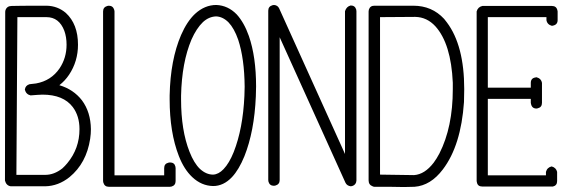

<svg xmlns="http://www.w3.org/2000/svg" viewBox="-20 -752 2314 773"><path d="M23 -2H162Q215 -3 260 -39Q328 -95 343 -193Q346 -213 346 -232Q345 -301 310 -348Q276 -392 219 -409Q242 -427 258 -451Q294 -505 294 -572Q294 -655 245 -700Q212 -728 168 -729Q48 -729 27 -728Q8 -728 2 -711Q2 -708 1 -705L0 -25Q5 -5 23 -2ZM50 -683Q54 -683 167 -683Q218 -683 239 -628Q248 -603 248 -572Q248 -519 220 -477Q186 -427 125 -416Q112 -415 99 -413Q82 -408 80 -391Q85 -372 103 -368H104Q118 -369 130 -370Q141 -371 151 -371Q235 -371 273 -321Q300 -285 300 -232Q300 -154 251 -95Q241 -83 231 -74Q198 -48 162 -48H161H160H159H158H157H156H155H154H153H152H151H150H149H148H147H146H145H144H143H142H141H140H139H138H137H136H135H134H133H132H131H130H129H128H127H126H125H124H123H122H121H120H119H118H117H116H115H114H113H112H111H110H109H108H107H106H104H103H102H101H100H99H98H97H96H95H94H93H92H91H90H89H88H87H86H85H84H83H82H81H80H79H78H77H76H75H74H73H72H71H70H69H68H67H66H65H64H63H62H61H60H59H58H57H56H46Z M418 -729Q435 -729 440 -712Q441 -709 441 -706V-46H641V-75Q641 -93 658 -97Q662 -98 664 -98Q682 -98 686 -82Q687 -78 687 -75V-23Q687 -6 671 -1Q667 0 664 0H418Q401 0 396 -17Q395 -20 395 -23V-706Q395 -723 412 -728Q415 -729 418 -729Z M850 -686Q821 -685 797 -663Q771 -638 751 -593Q712 -501 709 -367Q709 -359 709 -352Q709 -227 743 -141Q761 -95 785 -72Q810 -49 838 -49Q860 -50 880 -71Q903 -95 921 -140Q958 -234 964 -366Q965 -385 965 -403Q964 -516 939 -592Q923 -638 900 -662Q877 -685 850 -686ZM851 -732Q898 -730 933 -694Q963 -661 982 -607Q1011 -523 1011 -404Q1011 -384 1010 -364Q1004 -223 964 -123Q942 -69 914 -39Q880 -3 838 -3Q791 -4 754 -39Q721 -70 700 -124Q663 -219 663 -352Q663 -360 663 -368Q666 -511 709 -611Q733 -666 765 -696Q804 -732 851 -732Z M1083 -732Q1098 -731 1104 -718L1369 -132V-707Q1375 -726 1392 -730Q1409 -730 1414 -714Q1414 -710 1415 -707V-25Q1414 -8 1398 -3Q1394 -2 1392 -2Q1377 -4 1371 -16L1106 -602V-27Q1106 -10 1089 -5Q1086 -4 1083 -4Q1066 -4 1061 -20Q1060 -24 1060 -27V-709Q1060 -726 1077 -731Q1080 -732 1083 -732Z M1849 -393Q1849 -569 1779 -662Q1773 -670 1768 -676Q1719 -729 1644 -729H1487Q1470 -729 1465 -713Q1464 -709 1464 -706V-26Q1464 -8 1480 -2Q1484 0 1487 0Q1506 0 1546 0Q1615 2 1649 0Q1714 -5 1763 -70Q1836 -166 1848 -341Q1849 -367 1849 -393ZM1510 -683Q1534 -683 1581.5 -683.5Q1629 -684 1652 -684Q1699 -683 1733 -646Q1796 -576 1803 -419Q1803 -406 1803 -393Q1803 -240 1749 -134Q1738 -113 1726 -97Q1690 -50 1647 -47L1510 -49Z M1922 -728H2202Q2220 -728 2224 -711Q2225 -708 2225 -706V-671Q2225 -653 2207 -649Q2204 -648 2202 -648Q2183 -653 2180 -671V-683H1944V-399H2117V-418Q2117 -437 2135 -440Q2138 -441 2140 -441Q2159 -436 2162 -418V-338Q2162 -320 2145 -316Q2142 -316 2140 -315Q2122 -315 2118 -333Q2117 -336 2117 -338V-354H1944V-46H2178V-60Q2183 -78 2201 -82Q2219 -77 2223 -60V-23Q2223 -5 2206 -1Q2203 -1 2201 -1H1922Q1903 -1 1900 -18Q1899 -21 1899 -23V-706Q1904 -724 1922 -728Z"/></svg>

Font: Santa Chrismast Display
Style: Regular
Weight: 400
Designer: MUHAMMAD YONI
Version: Version 001.000